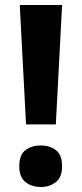

<svg xmlns="http://www.w3.org/2000/svg" viewBox="-20 -734 326 767"><path d="M203 -237H84L59 -714H228ZM57 -70Q57 -116 82 -134.5Q107 -153 143 -153Q178 -153 203 -134.5Q228 -116 228 -70Q228 -26 203 -6.5Q178 13 143 13Q107 13 82 -6.5Q57 -26 57 -70Z"/></svg>

Font: Noto Sans Balinese
Style: Bold
Weight: 700
Designer: Aditya Bayu, David Williams
Foundry: David Williams
Version: Version 2.005; ttfautohint (v1.8.4.7-5d5b)